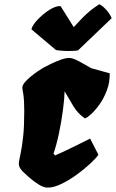

<svg xmlns="http://www.w3.org/2000/svg" viewBox="-20 -855 535 885"><path d="M200.2 9.8Q181.2 9.8 158.2 -4.6Q135.3 -19 115.7 -36.1Q96.2 -53.2 87.4 -62Q72.8 -76.7 69.1 -87.4Q65.4 -98.1 68.1 -113.3Q70.8 -128.4 76.4 -155Q82 -181.6 86.9 -227.3Q91.8 -272.9 91.8 -345.7Q91.8 -369.1 90.6 -389.6Q89.4 -410.2 86.9 -424.3Q85 -434.1 84 -440.2Q83 -446.3 83 -450.7Q83 -461.9 94.2 -475.3Q105.5 -488.8 121.8 -502.2Q138.2 -515.6 154.1 -526.4Q169.9 -537.1 179.2 -542.5Q193.4 -550.3 215.6 -561Q237.8 -571.8 260.5 -579.8Q283.2 -587.9 298.3 -587.9Q312.5 -587.9 332.3 -578.4Q352.1 -568.8 370.8 -557.6Q389.6 -546.4 400.9 -540.5L485.8 -517.1Q486.3 -474.6 472.4 -438Q458.5 -401.4 438.5 -373.5Q418.5 -345.7 399.9 -328.9Q381.3 -312 371.6 -309.1Q338.4 -331.1 316.9 -367.7Q295.4 -404.3 277.8 -434.1Q276.9 -397.9 270 -346.7Q263.2 -295.4 252.2 -242.4Q241.2 -189.5 226.6 -146.5L234.4 -138.7Q246.1 -143.6 273.2 -156.2Q300.3 -168.9 333.5 -185.3Q366.7 -201.7 395.5 -216.3L433.6 -141.6Q422.9 -126 396 -100.8Q369.1 -75.7 334.2 -50.3Q299.3 -24.9 263.7 -7.6Q228 9.8 200.2 9.8ZM339.4 -622.6Q327.6 -620.6 308.1 -620.1Q288.6 -619.6 269.3 -620.8Q250 -622.1 237.8 -624.5L125 -719.7Q127.4 -732.9 142.1 -751.5Q156.7 -770 178 -787.8Q199.2 -805.7 220.9 -816.9Q242.7 -828.1 259.3 -826.7L319.8 -730Q343.3 -755.4 360.1 -772.7Q377 -790 394.8 -804.7Q412.6 -819.3 437.5 -835.4Q454.6 -827.6 471.4 -807.9Q488.3 -788.1 494.6 -771Z"/></svg>

Font: Fruktur
Style: Italic
Weight: 400
Italic angle: -8°
Designer: Viktoriya Grabowska, Eben Sorkin
Foundry: Viktoriya Grabowska
Version: Version 1.008; ttfautohint (v1.8.4.7-5d5b)